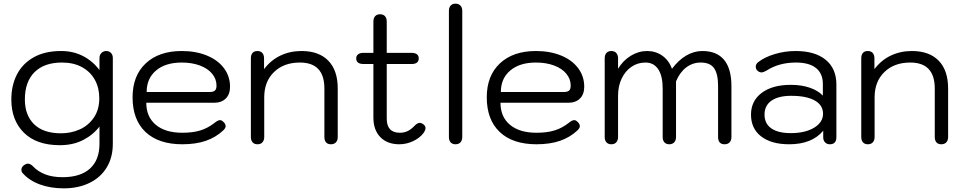

<svg xmlns="http://www.w3.org/2000/svg" viewBox="-20 -779 5270 1050"><path d="M105 169Q97 161 97 149Q97 134 113 123Q123 116 132 116Q147 116 162 132Q186 158 226 174Q266 190 322 190Q420 190 472 143Q524 96 524 7V-87Q490 -42 435 -13.5Q380 15 307 15Q180 15 111 -53Q42 -121 42 -235Q42 -312 72.5 -371.5Q103 -431 164 -465.5Q225 -500 314 -500Q380 -500 433 -473Q486 -446 524 -396V-462Q524 -478 534.5 -489Q545 -500 561 -500Q577 -500 587 -489.5Q597 -479 597 -462V7Q597 82 563.5 137Q530 192 469 221.5Q408 251 329 251Q257 251 199 230Q141 209 105 169ZM523 -242Q523 -298 499 -342Q475 -386 429 -411.5Q383 -437 319 -437Q222 -437 169 -384.5Q116 -332 116 -235Q116 -149 166.5 -99.5Q217 -50 314 -50Q368 -50 415.5 -71Q463 -92 493 -135.5Q523 -179 523 -242Z M705 -247Q705 -365 777 -432.5Q849 -500 974 -500Q1051 -500 1111 -475.5Q1171 -451 1204.5 -406.5Q1238 -362 1238 -305Q1238 -263 1214.5 -240Q1191 -217 1150 -217H780Q780 -140 832 -96.5Q884 -53 977 -53Q1034 -53 1075 -65.5Q1116 -78 1152 -106Q1171 -122 1183 -122Q1192 -122 1200 -114Q1214 -102 1214 -89Q1214 -79 1202 -67Q1161 -28 1106 -9Q1051 10 977 10Q847 10 776 -57Q705 -124 705 -247ZM1128 -276Q1146 -276 1155 -283.5Q1164 -291 1164 -311Q1164 -347 1140 -376Q1116 -405 1072.5 -421Q1029 -437 974 -437Q885 -437 833.5 -393.5Q782 -350 782 -276Z M1352 -30V-460Q1352 -479 1361 -489.5Q1370 -500 1388 -500Q1405 -500 1414.5 -489.5Q1424 -479 1424 -460V-401Q1461 -450 1513.5 -475Q1566 -500 1629 -500Q1724 -500 1775.5 -447Q1827 -394 1827 -295V-30Q1827 -11 1817 -0.5Q1807 10 1790 10Q1772 10 1763 -0.5Q1754 -11 1754 -30V-295Q1754 -437 1620 -437Q1532 -437 1478.5 -385Q1425 -333 1425 -247V-30Q1425 -12 1415.5 -1Q1406 10 1388 10Q1371 10 1361.5 -0.5Q1352 -11 1352 -30Z M2307 -78Q2307 -68 2298 -54Q2277 -25 2240 -7.5Q2203 10 2164 10Q2098 10 2060 -29Q2022 -68 2022 -136V-429H1968Q1928 -429 1928 -460Q1928 -474 1938.5 -482Q1949 -490 1968 -490H2022V-661Q2022 -680 2031.5 -690.5Q2041 -701 2059 -701Q2076 -701 2085.5 -690.5Q2095 -680 2095 -661V-490H2231Q2249 -490 2259.5 -482.5Q2270 -475 2270 -460Q2270 -429 2231 -429H2095V-130Q2095 -53 2167 -53Q2190 -53 2209 -62Q2228 -71 2247 -91Q2262 -107 2276 -107Q2285 -107 2296 -99Q2307 -90 2307 -78Z M2435 -30V-719Q2435 -738 2444.5 -748.5Q2454 -759 2471 -759Q2488 -759 2498 -748.5Q2508 -738 2508 -719V-30Q2508 -12 2498.5 -1Q2489 10 2471 10Q2454 10 2444.5 -0.5Q2435 -11 2435 -30Z M2642 -247Q2642 -365 2714 -432.5Q2786 -500 2911 -500Q2988 -500 3048 -475.5Q3108 -451 3141.5 -406.5Q3175 -362 3175 -305Q3175 -263 3151.5 -240Q3128 -217 3087 -217H2717Q2717 -140 2769 -96.5Q2821 -53 2914 -53Q2971 -53 3012 -65.5Q3053 -78 3089 -106Q3108 -122 3120 -122Q3129 -122 3137 -114Q3151 -102 3151 -89Q3151 -79 3139 -67Q3098 -28 3043 -9Q2988 10 2914 10Q2784 10 2713 -57Q2642 -124 2642 -247ZM3065 -276Q3083 -276 3092 -283.5Q3101 -291 3101 -311Q3101 -347 3077 -376Q3053 -405 3009.5 -421Q2966 -437 2911 -437Q2822 -437 2770.5 -393.5Q2719 -350 2719 -276Z M3287 -30V-460Q3287 -479 3296.5 -489.5Q3306 -500 3323 -500Q3341 -500 3350.5 -489Q3360 -478 3360 -460V-403Q3387 -448 3429.5 -474Q3472 -500 3519 -500Q3566 -500 3602 -474.5Q3638 -449 3655 -403Q3690 -450 3732.5 -475Q3775 -500 3821 -500Q3900 -500 3940 -451.5Q3980 -403 3980 -308V-30Q3980 -11 3970 -0.5Q3960 10 3943 10Q3907 10 3907 -30V-310Q3907 -374 3885.5 -405.5Q3864 -437 3812 -437Q3768 -437 3733 -410.5Q3698 -384 3677 -334V-30Q3677 -11 3667 -0.5Q3657 10 3640 10Q3623 10 3613.5 -0.5Q3604 -11 3604 -30V-295Q3604 -364 3579.5 -400.5Q3555 -437 3510 -437Q3467 -437 3433 -413.5Q3399 -390 3379.5 -349Q3360 -308 3360 -256V-30Q3360 -12 3350.5 -1Q3341 10 3323 10Q3306 10 3296.5 -0.5Q3287 -11 3287 -30Z M4087 -152Q4087 -227 4145.5 -271Q4204 -315 4305 -315Q4364 -315 4409.5 -299Q4455 -283 4480 -256V-320Q4480 -377 4442.5 -407Q4405 -437 4333 -437Q4240 -437 4172 -393Q4155 -383 4144 -383Q4134 -383 4124 -391Q4113 -400 4113 -414Q4113 -429 4126 -439Q4162 -467 4217.5 -483.5Q4273 -500 4331 -500Q4437 -500 4495.5 -452Q4554 -404 4554 -317V-29Q4554 10 4518 10Q4502 10 4492 -0.5Q4482 -11 4482 -28V-64Q4420 10 4296 10Q4198 10 4142.5 -33Q4087 -76 4087 -152ZM4481 -157Q4481 -204 4435.5 -229.5Q4390 -255 4307 -255Q4237 -255 4199 -228.5Q4161 -202 4161 -152Q4161 -103 4198 -77Q4235 -51 4305 -51Q4383 -51 4432 -80.5Q4481 -110 4481 -157Z M4690 -30V-460Q4690 -479 4699 -489.5Q4708 -500 4726 -500Q4743 -500 4752.5 -489.5Q4762 -479 4762 -460V-401Q4799 -450 4851.5 -475Q4904 -500 4967 -500Q5062 -500 5113.5 -447Q5165 -394 5165 -295V-30Q5165 -11 5155 -0.5Q5145 10 5128 10Q5110 10 5101 -0.5Q5092 -11 5092 -30V-295Q5092 -437 4958 -437Q4870 -437 4816.5 -385Q4763 -333 4763 -247V-30Q4763 -12 4753.5 -1Q4744 10 4726 10Q4709 10 4699.5 -0.5Q4690 -11 4690 -30Z"/></svg>

Font: Kodchasan
Style: Regular
Weight: 400
Version: Version 1.000; ttfautohint (v1.6)